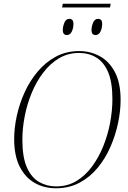

<svg xmlns="http://www.w3.org/2000/svg" viewBox="-20 -999 685 1030"><path d="M574 -979 570 -959H313L317 -979ZM492 -811Q483 -811 477 -817Q471 -823 471 -838Q471 -857 479.5 -877.5Q488 -898 506 -898Q516 -898 522 -892Q528 -886 528 -871Q528 -848 519 -829.5Q510 -811 492 -811ZM339 -811Q329 -811 323 -817Q317 -823 317 -838Q317 -857 325.5 -877.5Q334 -898 352 -898Q374 -898 374 -871Q374 -848 365 -829.5Q356 -811 339 -811ZM280 11Q217 11 166.5 -17.5Q116 -46 86 -104.5Q56 -163 56 -254Q56 -312 70 -377Q84 -442 112 -503.5Q140 -565 182 -615Q224 -665 279.5 -695Q335 -725 405 -725Q464 -725 514.5 -698Q565 -671 596 -613Q627 -555 627 -463Q627 -404 613.5 -339.5Q600 -275 573 -212.5Q546 -150 504.5 -99.5Q463 -49 407 -19Q351 11 280 11ZM281 1Q342 1 390 -28Q438 -57 474 -106Q510 -155 534.5 -216Q559 -277 571 -342Q583 -407 583 -467Q583 -558 560 -612Q537 -666 496.5 -690.5Q456 -715 404 -715Q345 -715 297 -686.5Q249 -658 212 -609.5Q175 -561 150 -500.5Q125 -440 112.5 -375Q100 -310 100 -249Q100 -156 124 -101.5Q148 -47 189.5 -23Q231 1 281 1Z"/></svg>

Font: Noto Serif Display SemiCondensed ExtraLight
Style: Italic
Weight: 200
Width: 4
Italic angle: -12°
Designer: Monotype Design Team
Foundry: Monotype Imaging Inc.
Version: Version 2.009